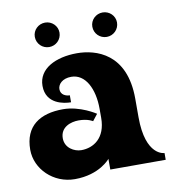

<svg xmlns="http://www.w3.org/2000/svg" viewBox="-77 -729 741 812"><g transform="rotate(-10 293.5 -323.0)"><path d="M223 -608C223 -637 199 -660 170 -660C141 -660 117 -637 117 -608C117 -578 141 -555 170 -555C199 -555 223 -578 223 -608ZM470 -608C470 -637 446 -660 417 -660C388 -660 364 -637 364 -608C364 -578 388 -555 417 -555C446 -555 470 -578 470 -608ZM490 -197V-277C490 -472 361 -509 280 -509C189 -509 113 -472 113 -398C113 -319 191 -309 220 -309V-339C204 -339 181 -347 181 -372C181 -393 201 -415 239 -415C300 -415 334 -347 334 -261V-222C334 -135 280 -102 228 -102C198 -102 159 -123 159 -165C159 -213 204 -228 238 -228C278 -228 298 -214 298 -214L320 -242C320 -242 255 -286 181 -286C82 -286 15 -243 15 -141C15 -58 88 14 180 14C287 14 334 -46 334 -46V0H572V-29C572 -29 490 -29 490 -197Z"/></g></svg>

Font: Ouroboros
Style: Regular
Weight: 400
Designer: Ariel Martín Pérez
Foundry: Velvetyne Type Foundry
Version: Version 2.001;hotconv 1.0.109;makeotfexe 2.5.65596